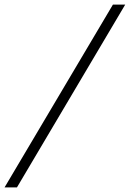

<svg xmlns="http://www.w3.org/2000/svg" viewBox="-42 -750 568 840"><path d="M505.9 -730 32.2 69.8H-22L452.1 -730Z"/></svg>

Font: Human Sans Light
Style: Italic
Weight: 300
Italic angle: -8°
Designer: Tim Radville
Foundry: Continuum
Version: Version 1.000;FEAKit 1.0